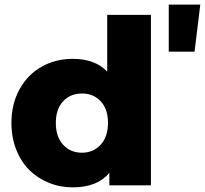

<svg xmlns="http://www.w3.org/2000/svg" viewBox="-20 -807 892 836"><path d="M296.9 8.8Q241.7 8.8 192.9 -11Q144 -30.8 107.9 -66.4Q71.8 -102.1 50.8 -155.3Q29.8 -208.5 29.8 -272Q29.8 -355.5 65.9 -419.7Q102.1 -483.9 162.4 -517.3Q222.7 -550.8 296.9 -550.8Q394 -550.8 446.8 -495.1V-742.2H637.2V0H456.1V-54.2Q403.3 8.8 296.9 8.8ZM336.9 -142.1Q386.2 -142.1 418.2 -176.8Q450.2 -211.4 450.2 -272Q450.2 -332 418.5 -366Q386.7 -399.9 336.9 -399.9Q286.6 -399.9 254.9 -366Q223.1 -332 223.1 -272Q223.1 -211.4 254.9 -176.8Q286.6 -142.1 336.9 -142.1ZM714.8 -582V-787.1H852.1L827.1 -582Z"/></svg>

Font: Montserrat ExtraBold
Style: Regular
Weight: 800
Designer: Julieta Ulanovsky
Foundry: Julieta Ulanovsky
Version: Version 9.000